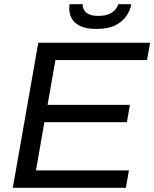

<svg xmlns="http://www.w3.org/2000/svg" viewBox="-20 -888 730 908"><path d="M40.6 0 161.1 -686H689.8L675.3 -603.9H242.2L204.9 -392.2H594.5L580.1 -310.2H189.9L150.1 -82.1H589.7L575.2 0ZM436.5 -751.2Q387.9 -751.2 359.5 -764.9Q331.1 -778.6 319.3 -800.6Q307.4 -822.6 307.4 -846.9Q307.4 -851.9 307.9 -857.5Q308.4 -863 309.4 -868H370.6Q370.6 -865.9 370.9 -862.9Q371.2 -859.8 371.7 -857.8Q373.4 -847.4 380.2 -837Q387 -826.7 402.3 -819.8Q417.6 -812.9 445 -812.9Q477.4 -812.9 497 -822.1Q516.6 -831.2 526.6 -844.4Q536.6 -857.5 539.1 -868H600.9Q596.4 -840.7 578.6 -813.7Q560.8 -786.6 526.5 -768.9Q492.2 -751.2 436.5 -751.2Z"/></svg>

Font: Archivo Variable SemiBold
Style: Italic
Weight: 600
Italic angle: -10°
Designer: Hector Gatti
Foundry: Omnibus-Type
Version: Version 2.001